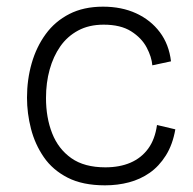

<svg xmlns="http://www.w3.org/2000/svg" viewBox="-20 -544 578 576"><path d="M295 12Q228 12 183 -11Q138 -34 111.5 -72.5Q85 -111 73 -157.5Q61 -204 61 -251Q61 -305 75 -354Q89 -403 117 -441.5Q145 -480 188 -502Q231 -524 289 -524Q345 -524 388.5 -504Q432 -484 459.5 -447.5Q487 -411 493 -360L437 -348Q435 -373 420 -401.5Q405 -430 373.5 -450Q342 -470 291 -470Q247 -470 214.5 -452.5Q182 -435 161 -405Q140 -375 129 -335.5Q118 -296 118 -250Q118 -191 136.5 -144Q155 -97 194 -69.5Q233 -42 296 -42Q339 -42 371.5 -56Q404 -70 424.5 -98Q445 -126 451 -169L506 -156Q498 -110 477.5 -77.5Q457 -45 429 -25.5Q401 -6 367 3Q333 12 295 12Z"/></svg>

Font: Bricolage Grotesque 96pt ExtraBold ExtraLight
Style: Regular
Weight: 250
Version: Version 1.001;gftools[0.9.33.dev8+g029e19f]